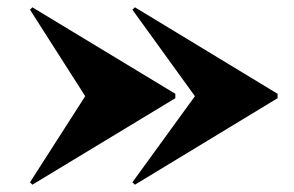

<svg xmlns="http://www.w3.org/2000/svg" viewBox="-20 -650 804 525"><path d="M213 -387 62 -151.5 68.5 -145 459.5 -381.5V-393.5L68.5 -630L62 -623.5ZM513 -387 342 -151.5 349 -145 739 -381.5V-393.5L349 -630L342 -623.5Z"/></svg>

Font: Bodoni* 16pt Fatface
Style: Regular
Weight: 900
Version: Version 2.3